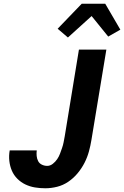

<svg xmlns="http://www.w3.org/2000/svg" viewBox="-20 -1001 665 1029"><path d="M223 8Q194 8 167 3.5Q140 -1 116 -12.5Q92 -24 73 -43Q54 -62 43.5 -86.5Q33 -111 30 -139Q27 -167 32 -195H177Q175 -180 176.5 -165Q178 -150 184.5 -137.5Q191 -125 204.5 -118.5Q218 -112 233 -112Q249 -112 263 -123Q277 -134 286.5 -148Q296 -162 301.5 -177Q307 -192 312.5 -207.5Q318 -223 321 -239Q324 -255 327 -271L403 -735H550L470 -251Q465 -220 456.5 -189Q448 -158 433 -128.5Q418 -99 396 -72.5Q374 -46 346 -27Q318 -8 286 0Q254 8 223 8ZM344 -800 289 -847 418 -981H544L625 -842L560 -805L471 -915Z"/></svg>

Font: Iosevka Aile Heavy Oblique
Style: Regular
Weight: 900
Italic angle: -9°
Designer: Belleve Invis
Foundry: Belleve Invis
Version: Version 31.1.0; ttfautohint (v1.8.4)